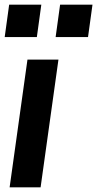

<svg xmlns="http://www.w3.org/2000/svg" viewBox="-30 -798 414 818"><path d="M11 0 87 -544H219L143 0ZM-10 -640 9 -778H146L127 -640ZM207 -640 226 -778H364L345 -640Z"/></svg>

Font: Plus Jakarta Sans
Style: Bold Italic
Weight: 700
Italic angle: -8°
Designer: Gumpita Rahayu
Foundry: Tokotype
Version: Version 2.071; ttfautohint (v1.8.4.7-5d5b);gftools[0.9.29]